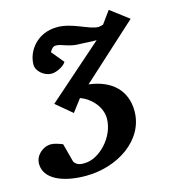

<svg xmlns="http://www.w3.org/2000/svg" viewBox="-170 -606 829 926"><g transform="rotate(-15 245.0 -143.5)"><path d="M549 -447 458 -516 413 -454C410 -453 394 -449 390 -449C343 -449 273 -500 196 -500C96 -500 39 -423 39 -354C39 -321 77 -290 113 -290C137 -290 174 -308 187 -329L136 -391C144 -404 151 -416 167 -416C195 -416 227 -393 278 -393C299 -393 337 -389 364 -390L87 -146L167 -79L214 -141C260 -126 314 -75 314 -13C314 82 226 168 156 168C148 168 119 172 103 147L78 53C60 46 37 38 21 38C-20 38 -59 72 -59 115C-59 189 28 229 145 229C304 229 452 132 452 -13C452 -117 382 -181 271 -194Z"/></g></svg>

Font: Veleka
Style: Bold Italic
Weight: 700
Italic angle: -12°
Designer: Stefan Peev, Context Ltd, 2016; SIL International, 1997-2014.
Foundry: Stefan Peev, Context Ltd, 2016
Version: Version 5.000